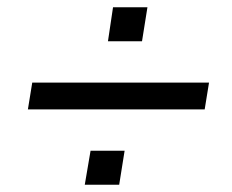

<svg xmlns="http://www.w3.org/2000/svg" viewBox="-20 -552 640 530"><path d="M278 -438 292 -532H387L372 -438ZM57 -250 69 -324H557L545 -250ZM214 -42 230 -136H324L309 -42Z"/></svg>

Font: Nunito Sans SemiBold
Style: Italic
Weight: 600
Italic angle: -9°
Designer: Vernon Adams
Foundry: Vernon Adams
Version: Version 3.006; ttfautohint (v1.8.3)